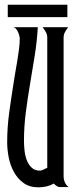

<svg xmlns="http://www.w3.org/2000/svg" viewBox="-20 -800 322 821"><path d="M141.6 -683.6Q138.2 -622.6 128.4 -561.8Q118.7 -501 108.4 -440.2Q98.1 -379.4 90.3 -318.6Q82.5 -257.8 82.5 -197.3Q82.5 -180.2 84.7 -158.2Q86.9 -136.2 94 -116.7Q101.1 -97.2 114.7 -83.7Q128.4 -70.3 151.9 -70.3Q154.3 -70.3 158.4 -71.8Q162.6 -73.2 167.2 -75.4Q171.9 -77.6 175.8 -79.6Q179.7 -81.5 182.1 -82.5V-639.6Q182.1 -652.3 175.8 -663.3Q169.4 -674.3 162.1 -683.6H271.5Q264.2 -674.3 258.1 -663.3Q252 -652.3 252 -639.6V-46.4Q252 -33.2 257.1 -20.8Q262.2 -8.3 273.9 0H236.8Q229 0 222.4 -4.4Q215.8 -8.8 210.4 -15.1Q194.3 -6.3 178.5 -2.7Q162.6 1 144 1Q106 1 80.6 -17.6Q55.2 -36.1 39.6 -64.5Q23.9 -92.8 17.3 -126.7Q10.7 -160.6 10.7 -190.9Q10.7 -256.3 19.5 -319.8Q28.3 -383.3 38.6 -448.2Q41.5 -468.8 45.9 -493.2Q50.3 -517.6 54.4 -542.5Q58.6 -567.4 61.5 -591.6Q64.5 -615.7 64.5 -635.3Q64.5 -640.1 62.3 -648.4Q60.1 -656.7 56.4 -664.6Q52.7 -672.4 47.4 -678Q42 -683.6 36.1 -683.6ZM13.2 -779.8H268.1V-726.6H13.2Z"/></svg>

Font: XAYAX
Style: Regular
Weight: 400
Designer: Peter Wiegel
Foundry: Peter Wiegel
Version: Version 1.000 2009 initial release